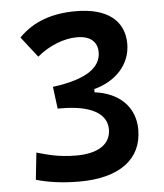

<svg xmlns="http://www.w3.org/2000/svg" viewBox="-52 -749 689 805"><g transform="rotate(-5 293.0 -346.5)"><path d="M251 9.8C418.9 9.8 514.6 -61.5 514.6 -185.5C514.6 -283.2 446.8 -344.7 345.7 -357.4V-371.1C437.5 -395 500 -461.9 500 -547.9C500 -647.5 426.8 -703.1 296.9 -703.1C197.8 -703.1 117.7 -676.3 56.2 -613.3L123.5 -526.9C176.8 -571.3 240.2 -593.8 291.5 -593.8C347.7 -593.8 377.4 -567.9 377.4 -523.4C377.4 -460 317.4 -414.1 173.8 -395.5L185.5 -302.7H201.2C322.8 -302.7 392.1 -265.1 392.1 -197.8C392.1 -135.7 339.4 -100.1 247.1 -100.1C168.9 -100.1 121.6 -115.7 80.6 -127L68.4 -13.7C115.7 0.5 177.2 9.8 251 9.8Z"/></g></svg>

Font: Cascadia Code NF SemiBold
Style: Regular
Weight: 600
Monospace: yes
Designer: Aaron Bell
Foundry: Saja Typeworks
Version: Version 2404.023